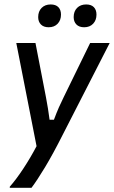

<svg xmlns="http://www.w3.org/2000/svg" viewBox="-20 -698 525 884"><path d="M25 166.7V161.7Q55 127.5 87.9 77.5Q120.8 27.5 148.3 -25L55 -500H143.3L191.7 -250Q196.7 -224.2 200.8 -198.3Q205 -172.5 208.3 -146.7H228.3Q240 -178.3 251.2 -203.8Q262.5 -229.2 273.3 -250.8L395 -500H485L270 -80Q224.2 10.8 187.5 71.7Q150.8 132.5 125 166.7ZM204.2 -572.5Q180.8 -572.5 168.3 -585.4Q155.8 -598.3 155.8 -619.2Q155.8 -645.8 171.7 -661.7Q187.5 -677.5 213.3 -677.5Q236.7 -677.5 248.8 -665Q260.8 -652.5 260.8 -630.8Q260.8 -605 245.4 -588.8Q230 -572.5 204.2 -572.5ZM367.5 -572.5Q344.2 -572.5 331.7 -585.4Q319.2 -598.3 319.2 -619.2Q319.2 -645.8 335 -661.7Q350.8 -677.5 376.7 -677.5Q400 -677.5 412.1 -665Q424.2 -652.5 424.2 -630.8Q424.2 -605 408.8 -588.8Q393.3 -572.5 367.5 -572.5Z"/></svg>

Font: Familjen Grotesk GF
Style: Italic
Weight: 400
Designer: Anders Wikstroem, Jonas Baeckman, Matilda Gysing, Kristian Moeller
Foundry: Familjen STHML AB
Version: Version 2.000; Beta; Release 4; Build 6